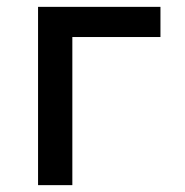

<svg xmlns="http://www.w3.org/2000/svg" viewBox="-20 -540 540 560"><path d="M91 0V-520H448V-432H191V0Z"/></svg>

Font: Zed Mono Semibold
Style: Regular
Weight: 600
Monospace: yes
Designer: Belleve Invis
Foundry: Belleve Invis
Version: Version 1.0.0; ttfautohint (v1.8.4)